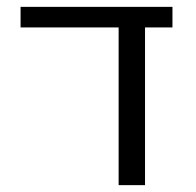

<svg xmlns="http://www.w3.org/2000/svg" viewBox="-20 -540 573 560"><path d="M403 0H326V-460H40V-520H483V-460H403Z"/></svg>

Font: M PLUS 1p
Style: Regular
Weight: 400
Version: Version 1.062